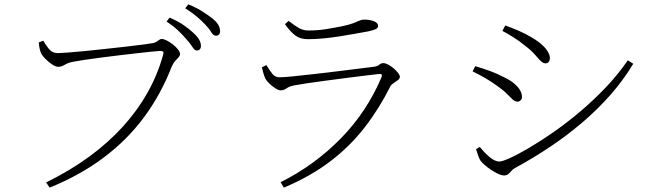

<svg xmlns="http://www.w3.org/2000/svg" viewBox="-20 -821 3040 882"><path d="M837 -640Q821 -659 799 -680Q777 -701 745 -722L759 -740Q797 -724 823 -706Q849 -688 866 -672Q886 -654 894.5 -639.5Q903 -625 903 -610Q903 -600 898 -594.5Q893 -589 884 -589Q874 -589 864 -605Q854 -621 837 -640ZM924 -707Q906 -726 885 -744Q864 -762 831 -783L845 -801Q882 -786 908 -769.5Q934 -753 952 -739Q973 -723 982 -708Q991 -693 991 -678Q991 -668 986 -662.5Q981 -657 972 -657Q960 -657 951 -672.5Q942 -688 924 -707ZM246 -577Q258 -577 291 -579.5Q324 -582 370 -586.5Q416 -591 465.5 -596.5Q515 -602 560.5 -607Q606 -612 639 -616.5Q672 -621 683 -623Q693 -625 699.5 -629.5Q706 -634 711.5 -638Q717 -642 723 -642Q732 -642 746 -635Q760 -628 774 -617Q788 -606 797.5 -594Q807 -582 807 -573Q807 -565 800 -557.5Q793 -550 784 -540Q775 -530 768 -513Q719 -387 642 -283Q565 -179 457.5 -98Q350 -17 208 41L192 17Q302 -37 390 -101.5Q478 -166 545 -240Q612 -314 658 -396Q704 -478 729 -568Q733 -582 728.5 -584.5Q724 -587 715 -587Q707 -587 678.5 -584Q650 -581 609.5 -576.5Q569 -572 524 -566.5Q479 -561 436.5 -555.5Q394 -550 361.5 -545Q329 -540 315 -537Q293 -533 277.5 -523.5Q262 -514 248 -514Q236 -514 219.5 -525Q203 -536 189 -550Q175 -564 170 -574Q166 -582 163 -593.5Q160 -605 158 -626L179 -634Q188 -617 204 -597Q220 -577 246 -577Z M1183 -512 1204 -522Q1218 -498 1231 -482Q1244 -466 1263 -466Q1280 -466 1323 -470Q1366 -474 1420.5 -480.5Q1475 -487 1530.5 -493.5Q1586 -500 1630.5 -506Q1675 -512 1695 -514Q1714 -516 1722 -523.5Q1730 -531 1741 -531Q1751 -531 1764 -524Q1777 -517 1789 -506.5Q1801 -496 1809 -485.5Q1817 -475 1817 -468Q1817 -460 1808 -453Q1799 -446 1788.5 -439.5Q1778 -433 1773 -424Q1722 -322 1655 -235.5Q1588 -149 1497.5 -80Q1407 -11 1284 41L1269 16Q1349 -24 1418.5 -75Q1488 -126 1547 -186.5Q1606 -247 1652.5 -317Q1699 -387 1732 -465Q1740 -484 1720 -481Q1692 -478 1651.5 -473Q1611 -468 1564.5 -462Q1518 -456 1473 -450Q1428 -444 1391 -438.5Q1354 -433 1333 -429Q1310 -425 1297 -415.5Q1284 -406 1268 -406Q1260 -406 1245.5 -415Q1231 -424 1218 -436.5Q1205 -449 1199 -460Q1194 -471 1190 -484.5Q1186 -498 1183 -512ZM1672 -677Q1645 -672 1611.5 -666Q1578 -660 1540.5 -654Q1503 -648 1465 -644.5Q1427 -641 1393 -641Q1359 -641 1336 -658.5Q1313 -676 1289 -710L1306 -725Q1334 -703 1353.5 -692Q1373 -681 1397 -681Q1440 -681 1477 -687Q1514 -693 1554 -701Q1586 -708 1603 -714.5Q1620 -721 1630.5 -726Q1641 -731 1653 -731Q1678 -731 1697.5 -723.5Q1717 -716 1717 -702Q1717 -693 1706.5 -687.5Q1696 -682 1672 -677Z M2288 -679 2301 -704Q2330 -694 2362 -680Q2394 -666 2421 -650Q2455 -630 2473 -612.5Q2491 -595 2498.5 -580.5Q2506 -566 2506 -554Q2506 -544 2501 -537Q2496 -530 2485 -530Q2475 -530 2463.5 -541.5Q2452 -553 2435.5 -572Q2419 -591 2392 -611Q2368 -631 2338 -650Q2308 -669 2288 -679ZM2864 -544 2889 -528Q2844 -453 2784.5 -385.5Q2725 -318 2654 -257.5Q2583 -197 2504 -144.5Q2425 -92 2342 -47Q2335 -43 2328.5 -35Q2322 -27 2314.5 -21Q2307 -15 2295 -15Q2282 -15 2260 -26.5Q2238 -38 2218 -53.5Q2198 -69 2188 -82Q2181 -92 2175 -110.5Q2169 -129 2167 -136L2184 -146Q2199 -128 2214 -113Q2229 -98 2244.5 -88.5Q2260 -79 2275 -79Q2287 -79 2322.5 -95Q2358 -111 2408.5 -140.5Q2459 -170 2519 -211.5Q2579 -253 2641 -305Q2703 -357 2760.5 -417Q2818 -477 2864 -544ZM2151 -493 2163 -517Q2204 -505 2234.5 -493.5Q2265 -482 2296 -466Q2325 -452 2343 -436.5Q2361 -421 2369.5 -405.5Q2378 -390 2378 -375Q2378 -369 2375 -364.5Q2372 -360 2367.5 -357Q2363 -354 2358 -354Q2346 -354 2335 -364Q2324 -374 2308.5 -390Q2293 -406 2266 -425Q2240 -444 2213 -460Q2186 -476 2151 -493Z"/></svg>

Font: Noto Serif HK
Style: Regular
Weight: 200
Designer: Ryoko NISHIZUKA 西塚涼子 (kana & ideographs); Frank Grießhammer (Latin, Greek & Cyrillic); Wenlong ZHANG 张文龙 (bopomofo); San
Foundry: Adobe
Version: Version 2.001;hotconv 1.1.0;makeotfexe 2.6.0